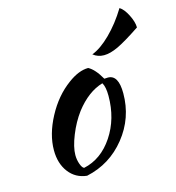

<svg xmlns="http://www.w3.org/2000/svg" viewBox="-111 -811 860 940"><g transform="rotate(-15 319.0 -341.0)"><path d="M214.8 35.2Q157.7 29.3 123.8 -15.1Q89.8 -59.6 89.8 -127Q89.8 -207 136 -293.7Q182.1 -380.4 252.9 -432.1Q308.1 -473.1 356 -473.1Q388.2 -456.1 418.9 -401.9Q421.9 -401.9 428 -402.3Q434.1 -402.8 437 -402.8Q490.2 -402.8 490.2 -309.1Q490.2 -184.1 412.6 -87.4Q335 9.3 214.8 35.2ZM266.1 -279.8Q231.9 -233.9 208.5 -175.5Q185.1 -117.2 185.1 -77.1Q185.1 -52.7 193.1 -30.8Q201.2 -8.8 210.9 -5.9Q300.8 -25.4 358.9 -112.5Q417 -199.7 417 -315.9Q417 -361.3 403.8 -382.8Q328.6 -360.8 266.1 -279.8ZM580.1 -716.8Q601.1 -704.1 619.6 -667.5Q638.2 -630.9 638.2 -603Q561.5 -551.8 520.5 -532.5Q479.5 -513.2 448.2 -513.2Q416.5 -513.2 393.1 -532.2Q437.5 -548.8 487.8 -598.4Q538.1 -647.9 580.1 -716.8Z"/></g></svg>

Font: Kaushan Script
Style: Regular
Weight: 400
Designer: Pablo Impallari
Foundry: Pablo Impallari
Version: Version 1.002